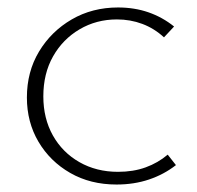

<svg xmlns="http://www.w3.org/2000/svg" viewBox="-20 -488 527 514"><path d="M292 6Q222 6 168 -25Q114 -56 83 -108.5Q52 -161 52 -227Q52 -296 84.5 -350Q117 -404 172 -436Q227 -468 296 -468Q340 -468 377.5 -455Q415 -442 446 -417L419 -388Q393 -412 361 -424Q329 -436 293 -436Q238 -436 193 -409.5Q148 -383 122 -337Q96 -291 96 -230Q96 -171 121.5 -125.5Q147 -80 192.5 -54Q238 -28 296 -28Q337 -28 370 -40Q403 -52 429 -74L451 -46Q419 -21 379 -7.5Q339 6 292 6Z"/></svg>

Font: Ysabeau SC ExtraLight
Style: Regular
Weight: 250
Designer: Christian Thalmann (Catharsis Fonts)
Version: Version 2.001;gftools[0.9.30]; featfreeze: smcp